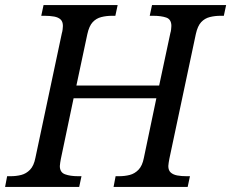

<svg xmlns="http://www.w3.org/2000/svg" viewBox="-41 -734 908 754"><path d="M-21 0 -13 -42H0Q23 -42 42.5 -47Q62 -52 77 -67.5Q92 -83 98 -114L202 -604Q204 -610 205 -619Q206 -628 206 -632Q206 -649 197 -657.5Q188 -666 171.5 -669Q155 -672 134 -672H121L130 -714H421L412 -672H399Q377 -672 357 -667Q337 -662 323 -647Q309 -632 302 -600L259 -398H584L628 -604Q630 -610 631 -619Q632 -628 632 -632Q632 -658 612 -665Q592 -672 560 -672H547L556 -714H847L838 -672H825Q803 -672 783 -667Q763 -662 749 -647Q735 -632 728 -600L624 -110Q623 -104 621.5 -95.5Q620 -87 620 -82Q620 -65 629.5 -56.5Q639 -48 655 -45Q671 -42 692 -42H705L696 0H405L413 -42H426Q449 -42 468.5 -47Q488 -52 503 -67.5Q518 -83 524 -114L573 -348H248L198 -110Q197 -104 195.5 -95.5Q194 -87 194 -82Q194 -57 214.5 -49.5Q235 -42 266 -42H279L270 0Z"/></svg>

Font: Noto Serif
Style: Italic
Weight: 400
Italic angle: -12°
Designer: Monotype Design Team
Foundry: Monotype Imaging Inc.
Version: Version 2.013